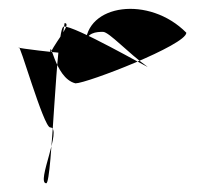

<svg xmlns="http://www.w3.org/2000/svg" viewBox="-20 -531 472 440"><path d="M318 -378C324 -373 148 -474 126 -470C108 -470 100 -111 86 -111C62 -111 124 -239 95 -239C80 -239 23 -440 23 -422C23 -420 112 -410 118 -410L128 -478C148 -478 95 -422 95 -404C95 -456 103 -352 153 -340C179 -340 407 -428 407 -456C322 -542 176 -522 176 -428C176 -457 202 -458 216 -458C230 -458 274 -409 318 -378Z"/></svg>

Font: Recovery
Style: Regular
Weight: 400
Version: Version 0.27